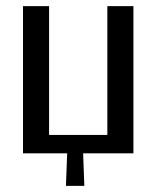

<svg xmlns="http://www.w3.org/2000/svg" viewBox="-20 -500 510 626"><path d="M415 -480V0H251L255 106H195L199 0H55V-480H140V-60H330V-480Z"/></svg>

Font: Glametrix
Style: Bold
Weight: 700
Designer: gluk
Foundry: gluk
Version: Version 0.40